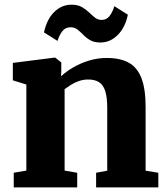

<svg xmlns="http://www.w3.org/2000/svg" viewBox="-20 -818 724 838"><path d="M95 -73.5V-449L36 -467.5V-543.5L217.5 -566.5H221L247.5 -545.5V-509L246.5 -485Q267.5 -505 298.5 -523.2Q329.5 -541.5 367.2 -553.2Q405 -565 446.5 -565Q505 -565 542.2 -544.2Q579.5 -523.5 597.5 -476.5Q615.5 -429.5 615.5 -351.5V-73L671 -64V0H399.5V-64L448 -73V-347Q448 -393 439.5 -420Q431 -447 412.8 -459Q394.5 -471 365 -471Q343.5 -471 324.2 -464.2Q305 -457.5 289.2 -447.5Q273.5 -437.5 262 -429V-73.5L317 -64V0H40V-64ZM172 -676.5Q184 -733.5 216.5 -765.5Q249 -797.5 292 -797.5Q319 -797.5 336.8 -787.5Q354.5 -777.5 368 -764.5Q381.5 -751.5 394 -741.5Q406.5 -731.5 422.5 -731Q444 -730.5 457.5 -747.2Q471 -764 479 -791L538 -754Q527 -699 494.2 -665.8Q461.5 -632.5 418 -632.5Q391 -632.5 373.8 -642.5Q356.5 -652.5 343.8 -665.8Q331 -679 318.2 -689Q305.5 -699 288 -699Q266 -699 252.8 -682.8Q239.5 -666.5 231 -639.5Z"/></svg>

Font: Merriweather 24pt Black
Style: Regular
Weight: 900
Designer: Eben Sorkin
Foundry: Eben Sorkin
Version: Version 2.100